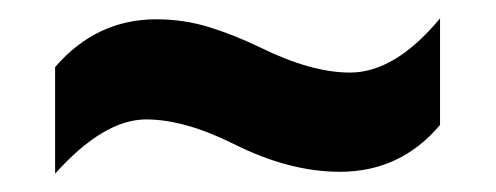

<svg xmlns="http://www.w3.org/2000/svg" viewBox="-20 -457 540 209"><path d="M139 -327Q181 -327 235 -300Q295 -270 350 -270Q416 -270 459 -321V-437Q410 -378 361 -378Q319 -378 264 -405Q235 -419 207.5 -427.5Q180 -436 150 -436Q85 -436 40 -384V-268Q93 -327 139 -327Z"/></svg>

Font: Noto Sans Mono UI Condensed ExtraBold
Style: Regular
Weight: 800
Width: 3
Designer: Monotype Design team
Foundry: Monotype Imaging Inc.
Version: 1.000